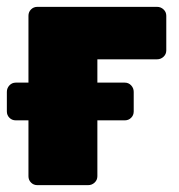

<svg xmlns="http://www.w3.org/2000/svg" viewBox="-31 -540 523 560"><path d="M78 0Q67 0 59.5 -7.5Q52 -15 52 -26V-494Q52 -505 59.5 -512.5Q67 -520 78 -520H427Q438 -520 446 -512.5Q454 -505 454 -494V-393Q454 -382 446 -374.5Q438 -367 427 -367H253V-26Q253 -15 245 -7.5Q237 0 226 0ZM15 -189Q4 -189 -3.5 -196.5Q-11 -204 -11 -215V-272Q-11 -283 -3.5 -291Q4 -299 15 -299H333Q344 -299 351.5 -291Q359 -283 359 -272V-215Q359 -204 351.5 -196.5Q344 -189 333 -189Z"/></svg>

Font: Rubik Light ExtraBold
Style: Regular
Weight: 800
Version: Version 2.104